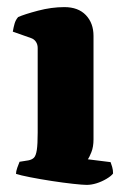

<svg xmlns="http://www.w3.org/2000/svg" viewBox="-20 -520 364 540"><path d="M224 0Q213 0 185.5 -3Q158 -6 125.5 -11Q93 -16 65 -21.5Q37 -27 25 -31Q25 -38 28.5 -48Q32 -58 35 -65L60 -69Q70 -71 75.5 -76.5Q81 -82 83.5 -98Q86 -114 86 -147V-385Q86 -395 81 -402.5Q76 -410 67 -413L16 -431Q18 -443 21 -453.5Q24 -464 31 -472Q49 -480 87 -490Q125 -500 161 -500Q200 -500 221.5 -477.5Q243 -455 243 -419V-128Q243 -107 237 -92Q231 -77 227 -72L291 -64Q293 -59 295.5 -50.5Q298 -42 298 -32Q293 -25 279.5 -17Q266 -9 251.5 -4.5Q237 0 224 0Z"/></svg>

Font: Texturina 12pt ExtraBold
Style: Regular
Weight: 800
Designer: Guillermo Torres Carreño
Foundry: Omnibus-Type
Version: Version 1.002